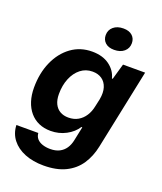

<svg xmlns="http://www.w3.org/2000/svg" viewBox="-163 -841 948 1121"><g transform="rotate(20 311.0 -280.0)"><path d="M241.7 176.3Q176.4 176.3 125.4 155.9Q74.3 135.4 44.9 97.6Q15.4 59.7 13.3 8H149.3Q151 29.3 163.4 43.4Q175.7 57.6 197.3 64.9Q218.9 72.3 246 72.3Q279.4 72.3 302.9 60.3Q326.4 48.3 341.1 26.5Q355.7 4.7 361.7 -25.4L379.6 -110.7H374Q350.4 -73.9 306.9 -50.8Q263.4 -27.7 212.1 -27.7Q170.7 -27.7 138.2 -42.1Q105.7 -56.4 82.6 -83.6Q59.4 -110.9 47.3 -148.6Q35.1 -186.3 35.1 -233Q35.1 -322.6 66.5 -393.4Q97.9 -464.3 153.9 -505.3Q210 -546.3 283.7 -546.3Q348.6 -546.3 390.6 -515.9Q432.7 -485.4 444.6 -437.9H449.4L477.7 -536.3H615L511.4 -39.1Q498.3 24.7 465.8 73.4Q433.3 122 378.2 149.1Q323.1 176.3 241.7 176.3ZM282.4 -136.4Q317.1 -136.4 342.8 -151.3Q368.4 -166.1 385.1 -192.1Q401.9 -218.1 408.7 -252.1L419.1 -299.7Q427 -343 417.3 -373.6Q407.6 -404.3 383.9 -420.8Q360.1 -437.3 325.7 -437.3Q283.4 -437.3 251.8 -412.4Q220.1 -387.4 202.4 -344.6Q184.6 -301.7 184.6 -247.4Q184.6 -211 196.8 -186.2Q209 -161.4 231.1 -148.9Q253.1 -136.4 282.4 -136.4ZM398.4 -599.3Q362.9 -599.3 343.3 -617.3Q323.7 -635.3 323.7 -664Q323.7 -695.9 347 -715.7Q370.3 -735.6 408.9 -735.6Q444.4 -735.6 464 -717.7Q483.6 -699.9 483.6 -670.9Q483.6 -639 460.3 -619.1Q437 -599.3 398.4 -599.3Z"/></g></svg>

Font: Mona Sans ExtraLight
Style: Italic
Weight: 200
Italic angle: -11.6951°
Designer: Deni Anggara
Foundry: GitHub
Version: Version 2.000